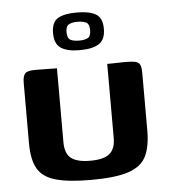

<svg xmlns="http://www.w3.org/2000/svg" viewBox="-47 -633 600 681"><g transform="rotate(-5 253.5 -292.0)"><path d="M164 -399V-136Q164 -95 185.5 -78.5Q207 -62 253 -62Q302 -62 322.5 -79.5Q343 -97 343 -135V-399Q344 -399 353.5 -399Q363 -399 375.5 -399.5Q388 -400 398.5 -400Q409 -400 412 -400Q431 -400 442.5 -397.5Q454 -395 459 -386.5Q464 -378 464 -357V-151Q464 -94 447 -59.5Q430 -25 384 -9.5Q338 6 250 6Q170 6 124.5 -7Q79 -20 60.5 -52Q42 -84 42 -142V-357Q42 -382 50.5 -391Q59 -400 87 -400Q106 -400 125 -399.5Q144 -399 164 -399ZM250 -456Q206 -456 183.5 -471Q161 -486 161 -524Q161 -563 183.5 -576.5Q206 -590 251 -590Q296 -590 319 -576.5Q342 -563 342 -524Q342 -486 319 -471Q296 -456 250 -456ZM251 -490Q271 -490 282 -496Q293 -502 293 -524Q293 -545 282 -551Q271 -557 251 -557Q232 -557 220.5 -551Q209 -545 209 -524Q209 -502 220 -496Q231 -490 251 -490Z"/></g></svg>

Font: Genos SemiBold
Style: Regular
Weight: 600
Designer: Robert E. Leuschke
Foundry: Robert E. Leuschke
Version: Version 1.010